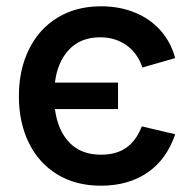

<svg xmlns="http://www.w3.org/2000/svg" viewBox="-20 -575 609 610"><path d="M40 -269.5Q40 -353 71.8 -417.8Q103.5 -482.5 162.5 -518.8Q221.5 -555 301 -555Q360 -555 408.8 -535Q457.5 -515 490.2 -478Q523 -441 536.5 -390.5L432.5 -360.5Q417 -406.5 381.5 -431.5Q346 -456.5 298.5 -456.5Q236 -456.5 199.2 -417.2Q162.5 -378 154.5 -312.5H355V-228.5H154.5Q163.5 -160.5 200.5 -122Q237.5 -83.5 301 -83.5Q350 -83.5 381.8 -106.2Q413.5 -129 430.5 -173.5L536.5 -148.5Q510 -69 449 -27Q388 15 300.5 15Q220.5 15 161.5 -21.2Q102.5 -57.5 71.2 -122Q40 -186.5 40 -269.5Z"/></svg>

Font: Hauora SemiBold
Style: Regular
Weight: 600
Designer: Wayne Shih
Foundry: WCYS
Version: Version 1.001